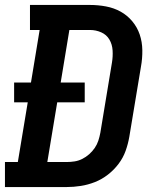

<svg xmlns="http://www.w3.org/2000/svg" viewBox="-24 -755 644 775"><path d="M-4 0V-101H48L88 -342H33V-422H101L136 -634H97V-735H339Q372 -735 404 -729Q436 -723 463 -708Q490 -693 510 -669Q530 -645 540 -615.5Q550 -586 550.5 -552.5Q551 -519 545 -486L498 -203Q493 -174 483 -146Q473 -118 454.5 -93.5Q436 -69 411.5 -50Q387 -31 359 -20Q331 -9 302 -4.5Q273 0 245 0ZM167 -101H245Q261 -101 277 -103.5Q293 -106 308 -113.5Q323 -121 336 -132.5Q349 -144 358.5 -158Q368 -172 373 -187.5Q378 -203 381 -219L428 -503Q432 -527 430.5 -551.5Q429 -576 417.5 -595.5Q406 -615 384.5 -624.5Q363 -634 339 -634H256L221 -422H318V-342H207Z"/></svg>

Font: Iosevka Curly Slab ExObl
Style: Bold
Weight: 700
Width: 7
Italic angle: -9°
Monospace: yes
Designer: Belleve Invis
Foundry: Belleve Invis
Version: Version 11.0.0; ttfautohint (v1.8.3)